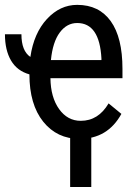

<svg xmlns="http://www.w3.org/2000/svg" viewBox="-28 -558 566 785"><path d="M297.4 9.8C373.9 9.8 430.8 -24.3 468.3 -92.3L416 -135.3C388 -87.7 350.1 -64 302.2 -64C266.1 -64 236.6 -80 213.6 -112.1C190.7 -144.1 178.9 -186.2 178.2 -238.3H472.7V-276.4C472.7 -362 456.7 -427 424.8 -471.4C392.9 -515.9 347.2 -538.1 287.6 -538.1C240.7 -538.1 199.5 -518.8 163.8 -480.2C128.2 -441.7 105.6 -390 96.2 -325.2C71.8 -341.5 59.6 -372.4 59.6 -418H-7.8C-7.8 -374.7 0.5 -338.9 17.1 -310.5C33.7 -282.2 58.8 -263.3 92.3 -253.9C92.3 -171.9 111.1 -107.4 148.7 -60.5C186.3 -13.7 235.8 9.8 297.4 9.8ZM287.6 -463.9C348.5 -463.9 381.5 -415.7 386.7 -319.3V-312.5H180.2C185.1 -361.7 197.1 -399.2 216.3 -425C235.5 -450.9 259.3 -463.9 287.6 -463.9ZM345.2 206.5V-43.5H258.8V206.5Z"/></svg>

Font: Roboto Condensed
Style: Regular
Weight: 400
Designer: Google
Version: Version 2.134; 2016